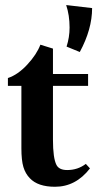

<svg xmlns="http://www.w3.org/2000/svg" viewBox="-20 -713 394 745"><path d="M238.3 -532.2Q250 -568.4 250 -606Q250 -653.8 236.8 -693.4L337.4 -681.6Q337.4 -599.6 289.6 -511.2ZM193.4 11.7Q127 11.7 95.7 -21.5Q78.6 -39.1 70.8 -64.9Q63 -90.8 63 -137.7V-379.9H10.7V-410.2Q49.3 -422.9 85.9 -462.4Q122.6 -502 136.7 -539.6L185.5 -524.4V-425.8H321.8V-379.9H185.5V-171.4Q185.5 -99.1 199.2 -72.8Q209.5 -53.2 240.7 -53.2Q281.7 -53.2 313 -77.1L329.1 -59.6Q273.9 11.7 193.4 11.7Z"/></svg>

Font: Elstob 14pt
Style: Bold
Weight: 700
Designer: Peter S. Baker
Version: Version 1.015